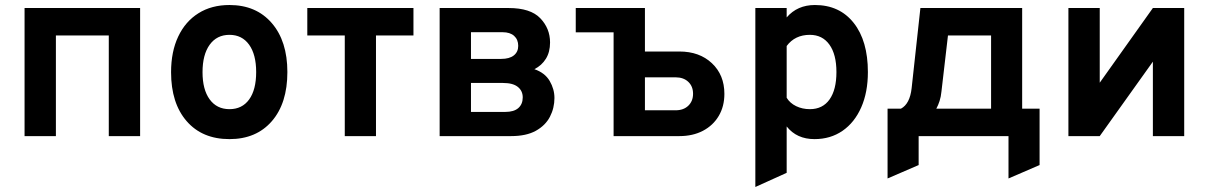

<svg xmlns="http://www.w3.org/2000/svg" viewBox="-20 -543 4822 766"><path d="M78 0V-511H539V0H414V-401.5H203V0Z M895.5 12Q787 12 724.8 -59.5Q662.5 -131 662.5 -255Q662.5 -337 691 -397.2Q719.5 -457.5 771.8 -490.2Q824 -523 895.5 -523Q1002 -523 1064.2 -451Q1126.5 -379 1126.5 -255.5Q1126.5 -131 1064.5 -59.5Q1002.5 12 895.5 12ZM895.5 -107.5Q946 -107.5 974 -146.2Q1002 -185 1002 -255.5Q1002 -325.5 973.8 -364.8Q945.5 -404 895.5 -404Q845 -404 816.5 -364.5Q788 -325 788 -255Q788 -185.5 816.5 -146.5Q845 -107.5 895.5 -107.5Z M1355.5 0V-401.5H1206V-511H1629.5V-401.5H1480V0Z M1734 0V-511H2009Q2096.5 -511 2135.5 -470.2Q2174.5 -429.5 2174.5 -373.5Q2174.5 -335.5 2158 -308.8Q2141.5 -282 2112 -267Q2154 -252.5 2173 -220Q2192 -187.5 2192 -152Q2192 -112 2174 -77.2Q2156 -42.5 2117.8 -21.2Q2079.5 0 2019 0ZM1859 -308H1979.5Q2012.5 -308 2030 -322Q2047.5 -336 2047.5 -360Q2047.5 -385 2031.2 -399.8Q2015 -414.5 1985 -414.5H1859ZM1859 -96.5H1996Q2030.5 -96.5 2048 -112Q2065.5 -127.5 2065.5 -154.5Q2065.5 -180.5 2046 -196.2Q2026.5 -212 1987 -212H1859Z M2428 0V-414H2277V-511H2553V-337.5H2690.5Q2770.5 -337.5 2820.2 -290.8Q2870 -244 2870 -168.5Q2870 -118.5 2847.5 -80.5Q2825 -42.5 2784.5 -21.2Q2744 0 2690.5 0ZM2553 -103H2675.5Q2707 -103 2726 -121.2Q2745 -139.5 2745 -169Q2745 -198.5 2726 -216.5Q2707 -234.5 2675.5 -234.5H2553Z M2993.5 203V-511H3118.5V-473.5Q3161 -523 3231 -523Q3329.5 -523 3386 -451.5Q3442.5 -380 3442.5 -255.5Q3442.5 -175 3416 -114.8Q3389.5 -54.5 3341.5 -21.2Q3293.5 12 3229.5 12Q3158.5 12 3118.5 -38.5V146.5ZM3211 -107.5Q3262 -107.5 3289.5 -146.2Q3317 -185 3317 -255.5Q3317 -326 3289 -365Q3261 -404 3211 -404Q3151.5 -404 3118.5 -359.5V-153Q3131.5 -131.5 3156.2 -119.5Q3181 -107.5 3211 -107.5Z M3521 169V-109.5H3574.5Q3610 -128.5 3617 -191L3652 -511H4058V-109.5H4127.5V115.5L4003.5 169V0H3645V115.5ZM3715.5 -109.5H3934V-401.5H3762L3736 -178Q3734 -157 3728.5 -140Q3723 -123 3715.5 -109.5Z M4242.5 0V-511H4367.5V-213L4579.5 -511H4704.5V0H4579.5V-297L4367.5 0Z"/></svg>

Font: Overpass
Style: Bold
Weight: 700
Designer: Delve Withrington, Dave Bailey, Thomas Jockin
Foundry: Delve Fonts LLC
Version: Version 4.000; ttfautohint (v1.8.3)